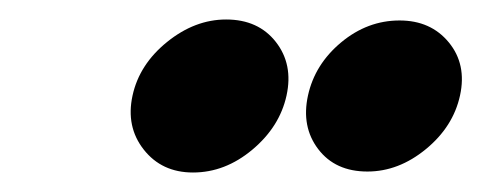

<svg xmlns="http://www.w3.org/2000/svg" viewBox="-20 -808 494 197"><path d="M212 -788Q180 -788 151.5 -765Q123 -742 116 -710Q109 -678 127.5 -654.5Q146 -631 178 -631Q211 -631 239 -654.5Q267 -678 274 -710Q281 -742 263 -765Q245 -788 212 -788ZM390 -787Q357 -787 330 -764.5Q303 -742 296 -710Q289 -678 306.5 -655Q324 -632 357 -632Q389 -632 417 -655Q445 -678 452 -710Q459 -742 440.5 -764.5Q422 -787 390 -787Z"/></svg>

Font: Advent Pro Black
Style: Italic
Weight: 900
Italic angle: -12°
Version: Version 3.000